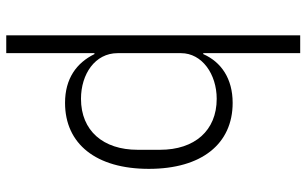

<svg xmlns="http://www.w3.org/2000/svg" viewBox="-203 -577 980 614"><g transform="rotate(90 287.0 -270.0)"><path d="M93 200H150V-82H153C181 -25 231 12 309 12C440 12 520 -87 520 -256C520 -425 440 -524 309 -524C231 -524 178 -487 153 -430H150V-740H93ZM296 -39C217 -39 150 -84 150 -156V-359C150 -426 217 -473 296 -473C398 -473 459 -402 459 -292V-220C459 -110 398 -39 296 -39Z"/></g></svg>

Font: IBM Plex Thai Looped Light
Style: Regular
Weight: 300
Designer: Mike Abbink, Paul van der Laan, Pieter van Rosmalen, Ben Mitchell, Mark Frömberg
Foundry: Bold Monday
Version: Version 1.0